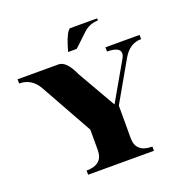

<svg xmlns="http://www.w3.org/2000/svg" viewBox="-135 -899 1009 1028"><g transform="rotate(-20 369.5 -385.0)"><path d="M318.6 -654.1Q340.3 -733.6 361.1 -761Q368.2 -770.3 374 -770.3H526.4V-758.5Q477.3 -757.3 442.6 -724.6L367.9 -654.1ZM456.1 -305.2 580.8 -522.7Q588.6 -536.4 588.6 -549.3Q588.6 -584.7 515.1 -585.4V-609.4H709.5V-585.4Q643.8 -585.4 605.2 -518.1L475.8 -291.7V-106Q475.8 -23.9 569.6 -23.9V0H194.6V-23.9Q288.3 -23.9 288.3 -106V-222.7L123.5 -518.1Q85.9 -585.4 14.6 -585.4V-609.4H247.8Q292.5 -609.4 331.1 -522.7Z"/></g></svg>

Font: itsadzoke
Style: Regular
Weight: 700
Width: 7
Version: Version 0.45